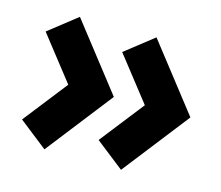

<svg xmlns="http://www.w3.org/2000/svg" viewBox="-78 -629 805 700"><g transform="rotate(15 324.5 -279.0)"><path d="M142.5 -29 337.5 -279 142.5 -529 35.5 -445 165.5 -279 35.5 -113ZM431.5 -29 626.5 -279 431.5 -529 324.5 -445 454.5 -279 324.5 -113Z"/></g></svg>

Font: Spartan Black
Style: Regular
Weight: 900
Designer: Matt Bailey, Mirko Velimirovic
Foundry: Matt Bailey
Version: Version 1.003; ttfautohint (v1.8.3)